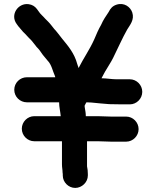

<svg xmlns="http://www.w3.org/2000/svg" viewBox="-20 -746 768 942"><path d="M148 -53H284V60C284 76.2 287 86.7 287 100C287.7 102.7 288 105.3 288 108V115C288 148 316 176 349 176C382 176 411 148 411 115V108C411 94.3 409.6 81.7 407 70V-53H460C481.6 -53 504.2 -51 525 -51H599C632.3 -51 660 -79 660 -112.5C660 -146 632.3 -174 599 -174H525C503.5 -174 482.8 -176 460 -176H401C401 -190.7 398.7 -202.4 396 -218C396 -221.3 395.7 -224.3 395 -227C397.7 -232.3 401.1 -240.2 404 -244C412 -243.3 420 -243 428 -243C456.6 -240.5 489.6 -236.4 516 -235C538.7 -235 556.3 -234 577 -234H617C650.3 -234 678 -262 678 -295.5C678 -329 650.3 -357 617 -357H552C527.8 -357 502.7 -362 478 -362C483.9 -372.3 493.9 -393.3 503 -407C515.2 -428.4 523.7 -439.5 535 -462C557 -506.1 580.9 -560.5 604 -601C617.6 -623.6 640.5 -649.1 629 -684.5C620.1 -711.6 589.5 -735.4 551.5 -723C532 -716.6 521.7 -704.5 513 -687C499.5 -666.7 486.3 -648.1 476 -624C463.5 -602.6 453 -578.4 442 -552C419.5 -501.9 389.9 -460.7 366 -413H365V-414C363 -419.3 361 -425.3 359 -432C345 -484.4 314.8 -519.9 285 -556C274.1 -569.6 256.8 -593.2 246 -604C236 -616 227.9 -628.1 217 -639L202 -654C190.4 -667.8 178.3 -676.1 169 -691L161 -702C151 -715.3 137.5 -723.2 120.5 -725.5C68.7 -732.6 28.1 -673.2 62 -628L70 -617C77.3 -607.7 85 -598.7 93 -590C104.9 -579.4 120 -560.8 131 -551C139.8 -542.2 145.8 -532.1 154 -523C155.4 -520.8 163.3 -510.5 167 -508C175.5 -499.5 182.3 -486.6 190 -477L214 -448C233.1 -428.9 237.8 -398.8 250 -372C250 -370.7 250.3 -369 251 -367H112C77.9 -367 50 -339.5 50 -305.5C50 -271.5 77.9 -244 112 -244H270C270 -221.1 276 -198.5 278 -176H148C114.7 -176 87 -148 87 -114.5C87 -81 114.7 -53 148 -53Z"/></svg>

Font: Smoothie
Style: Regular
Weight: 400
Foundry: Cannot Into Space Fonts
Version: Version 0.8